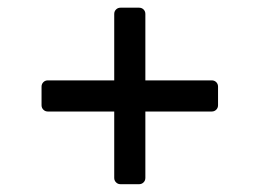

<svg xmlns="http://www.w3.org/2000/svg" viewBox="-20 -531 668 494"><path d="M524.9 -324.2Q531.7 -324.2 536.4 -319.6Q541 -314.9 541 -308.1V-260.3Q541 -253.4 536.4 -248.8Q531.7 -244.1 524.9 -244.1H103Q96.2 -244.1 91.6 -248.8Q86.9 -253.4 86.9 -260.3V-308.1Q86.9 -314.9 91.6 -319.6Q96.2 -324.2 103 -324.2ZM273.9 -495.1Q273.9 -502 278.6 -506.6Q283.2 -511.2 290 -511.2H337.9Q344.7 -511.2 349.4 -506.6Q354 -502 354 -495.1V-73.2Q354 -66.4 349.4 -61.8Q344.7 -57.1 337.9 -57.1H290Q283.2 -57.1 278.6 -61.8Q273.9 -66.4 273.9 -73.2Z"/></svg>

Font: Inter Numeric Softened
Style: Regular
Weight: 400
Designer: Aaron212
Version: Version 1.004